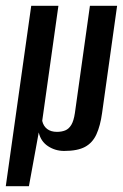

<svg xmlns="http://www.w3.org/2000/svg" viewBox="-25 -515 425 664"><path d="M-5 129 83 -495H177L121 -97Q125 -79 138 -69Q151 -59 172 -59Q188 -59 200.5 -64Q213 -69 221.5 -83Q230 -97 234 -124L286 -495H380L328 -124Q322 -80 308.5 -50.5Q295 -21 269 -7Q243 7 197 7Q166 7 141 -9.5Q116 -26 109 -57L75 129Z"/></svg>

Font: Alumni Sans SemiBold
Style: Italic
Weight: 600
Italic angle: -8°
Version: Version 1.016